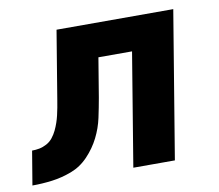

<svg xmlns="http://www.w3.org/2000/svg" viewBox="-100 -595 764 669"><g transform="rotate(-10 281.5 -260.0)"><path d="M-37 0 -17 -120Q-4 -120 9 -122.5Q22 -125 35 -132Q48 -139 57 -150.5Q66 -162 72 -174.5Q78 -187 82.5 -200Q87 -213 90 -226Q93 -239 95.5 -252Q98 -265 100 -278L140 -520H553L467 0H320L386 -400H267L244 -261Q238 -227 230.5 -192Q223 -157 206.5 -124Q190 -91 163.5 -63Q137 -35 102.5 -22Q68 -9 33 -4.5Q-2 0 -37 0Z"/></g></svg>

Font: Iosevka Heavy Extended Oblique
Style: Regular
Weight: 900
Width: 7
Italic angle: -9°
Monospace: yes
Designer: Belleve Invis
Foundry: Belleve Invis
Version: Version 32.5.0; ttfautohint (v1.8.4)